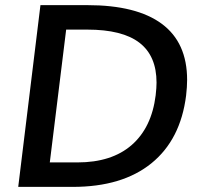

<svg xmlns="http://www.w3.org/2000/svg" viewBox="-20 -731 799 751"><path d="M174.8 -95.7H282.7Q417 -95.7 495.1 -163.8Q573.2 -231.9 588.9 -358.4Q592.3 -388.2 592.3 -407.7Q592.3 -512.2 525.6 -563.7Q459 -615.2 321.3 -615.2H238.8ZM51.3 0 138.2 -710.9H321.8Q514.2 -710.9 613 -637.7Q711.9 -564.5 711.9 -418.5Q711.9 -391.6 708 -357.9Q686.5 -185.1 572.5 -92.5Q458.5 0 264.6 0Z"/></svg>

Font: Muli
Style: Semi-BoldItalic
Weight: 600
Italic angle: -7°
Designer: Vernon Adams
Foundry: newtypography
Version: Version 2.0; ttfautohint (v1.00rc1.2-2d82) -l 8 -r 50 -G 200